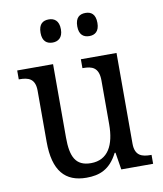

<svg xmlns="http://www.w3.org/2000/svg" viewBox="-84 -813 757 891"><g transform="rotate(-10 294.5 -367.0)"><path d="M379 -635C405 -635 426 -649 426 -689C426 -731 405 -744 379 -744C352 -744 331 -731 331 -689C331 -649 352 -635 379 -635ZM206 -635C231 -635 254 -649 254 -689C254 -731 231 -744 206 -744C179 -744 158 -731 158 -689C158 -649 179 -635 206 -635ZM252 10C313 10 363 -8 400 -81H404L417 0H567V-42H564C524 -42 489 -50 489 -109V-536H321V-494H324C365 -494 398 -485 398 -422V-216C398 -118 364 -53 284 -53C211 -53 190 -101 190 -190V-536H21V-494H24C65 -494 98 -485 98 -427V-186C98 -49 152 10 252 10Z"/></g></svg>

Font: Noto Serif Lao SemiCondensed
Style: Regular
Weight: 400
Width: 4
Designer: Monotype Design Team
Foundry: Monotype Imaging Inc.
Version: Version 2.003